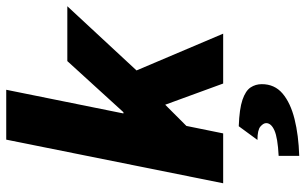

<svg xmlns="http://www.w3.org/2000/svg" viewBox="-202 -534 980 616"><g transform="rotate(-90 288.0 -226.0)"><path d="M8 0 148 -696H308L232 -320H236L400 -500H576L370 -278L488 0H328L260 -186L192 -118L168 0ZM96 244V178Q154 175 177.5 164.5Q201 154 201 138Q201 129 190 119.5Q179 110 147 110L191 50Q247 52 276 62Q305 72 315.5 88Q326 104 326 124Q326 165 296 190.5Q266 216 214 229Q162 242 96 244Z"/></g></svg>

Font: Source Sans 3 Black
Style: Italic
Weight: 900
Italic angle: -11°
Designer: Paul D. Hunt
Foundry: Adobe
Version: Version 3.052;hotconv 1.1.0;makeotfexe 2.6.0